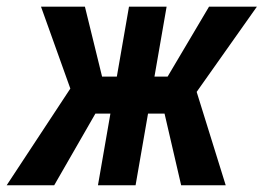

<svg xmlns="http://www.w3.org/2000/svg" viewBox="-51 -548 780 568"><path d="M183.6 -211.9 70.3 -528.3H200.2L251 -321.3H340.8L306.2 -211.9ZM238.8 -225.1 109.4 0H-31.2L163.6 -295.9ZM441.9 -528.3 350.1 0H238.8L330.6 -528.3ZM709 -528.3 485.4 -211.9H358.4L362.3 -321.3H444.8L567.4 -528.3ZM484.9 0 430.7 -233.9 523.9 -298.3 616.7 0Z"/></svg>

Font: Roboto Condensed Medium
Style: Italic
Weight: 500
Italic angle: -12°
Designer: Christian Robertson
Foundry: Google
Version: Version 3.0; 2020